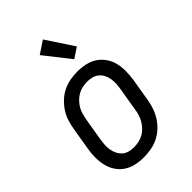

<svg xmlns="http://www.w3.org/2000/svg" viewBox="-227 -854 955 955"><g transform="rotate(-45 250.0 -377.0)"><path d="M203 8Q174 8 146.5 2Q119 -4 96.5 -19Q74 -34 59 -56.5Q44 -79 37.5 -106Q31 -133 31 -161.5Q31 -190 36 -219L56 -339Q60 -364 68 -389Q76 -414 91 -436.5Q106 -459 126 -477.5Q146 -496 170 -507.5Q194 -519 219.5 -523.5Q245 -528 270 -528Q299 -528 326.5 -522Q354 -516 376.5 -501Q399 -486 414.5 -463.5Q430 -441 436.5 -414Q443 -387 442.5 -358.5Q442 -330 438 -301L418 -181Q414 -156 405.5 -131Q397 -106 382.5 -83.5Q368 -61 348 -42.5Q328 -24 304 -12.5Q280 -1 254 3.5Q228 8 203 8ZM204 -62Q220 -62 237 -65.5Q254 -69 269.5 -77.5Q285 -86 297.5 -99Q310 -112 319 -127.5Q328 -143 333 -159.5Q338 -176 340 -192L360 -312Q363 -330 364 -347.5Q365 -365 362.5 -381.5Q360 -398 352.5 -413Q345 -428 332.5 -438.5Q320 -449 304 -453.5Q288 -458 270 -458Q254 -458 236.5 -454.5Q219 -451 204 -442.5Q189 -434 176 -421Q163 -408 154 -392.5Q145 -377 140.5 -360.5Q136 -344 133 -328L113 -208Q110 -190 109 -172.5Q108 -155 111 -138.5Q114 -122 121.5 -107Q129 -92 141 -81.5Q153 -71 169.5 -66.5Q186 -62 204 -62ZM303 -582 196 -718 262 -762 357 -618Z"/></g></svg>

Font: Iosevka Custom
Style: Italic
Weight: 400
Italic angle: -9°
Monospace: yes
Designer: Belleve Invis
Foundry: Belleve Invis
Version: Version 30.3.3; ttfautohint (v1.8.3)